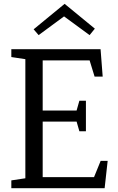

<svg xmlns="http://www.w3.org/2000/svg" viewBox="-20 -997 624 1017"><path d="M385.7 -353H206.1V-58.6H478L513.2 -145H550.3L534.2 0H40V-41.5L114.3 -52.7V-683.6L40 -694.8V-736.3H512.7L523.9 -591.3H481L454.6 -677.2H206.1V-411.6H385.7L400.4 -463.4H435.1V-301.8H400.4ZM322.3 -976.6 482.4 -845.2 454.6 -811 319.3 -910.2 184.6 -811 158.2 -841.8Z"/></svg>

Font: Habibi
Style: Regular
Weight: 400
Designer: Magnus Gaarde
Foundry: Magnus Gaarde
Version: Version 1.001